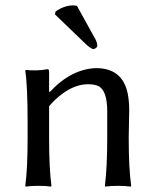

<svg xmlns="http://www.w3.org/2000/svg" viewBox="-20 -693 579 716"><path d="M267.1 -670.9 336.9 -544.9Q342.8 -532.2 342.8 -521Q339.8 -512.2 328.1 -509.8Q318.8 -511.2 298.8 -529.8L185.1 -639.2L187 -649.9Q218.8 -672.4 252 -672.9Q259.3 -672.9 267.1 -670.9ZM460 -180.2Q460 -65.4 469.2 0L466.8 2.9Q448.7 0 419.9 0Q391.1 0 373 2.9L371.1 0Q379.9 -68.4 379.9 -180.2V-277.8Q379.9 -356.9 345.7 -372.6Q331.1 -378.9 308.1 -378.9Q247.6 -378.9 185.5 -320.8Q173.3 -309.1 163.1 -296.9V-180.2Q163.1 -64 171.9 0L169.9 2.9Q151.9 0 123 0Q94.2 0 76.2 2.9L74.2 0Q83 -62 83 -180.2V-234.9Q83 -373 74.2 -429.2L76.2 -432.1Q120.1 -427.7 157.2 -435.1Q162.6 -435.1 163.1 -427.2Q163.1 -425.8 163.1 -424.8V-352.1L165 -349.1Q244.6 -435.5 337.9 -439Q437.5 -439 456.5 -342.8Q461.9 -315.4 461.9 -280.8Q461.9 -264.6 460.9 -230.5Q460 -195.8 460 -180.2Z"/></svg>

Font: Linux Biolinum Capitals O
Style: Small Caps
Weight: 400
Designer: Philipp H. Poll
Foundry: Philipp H. Poll
Version: Version 1.0.4